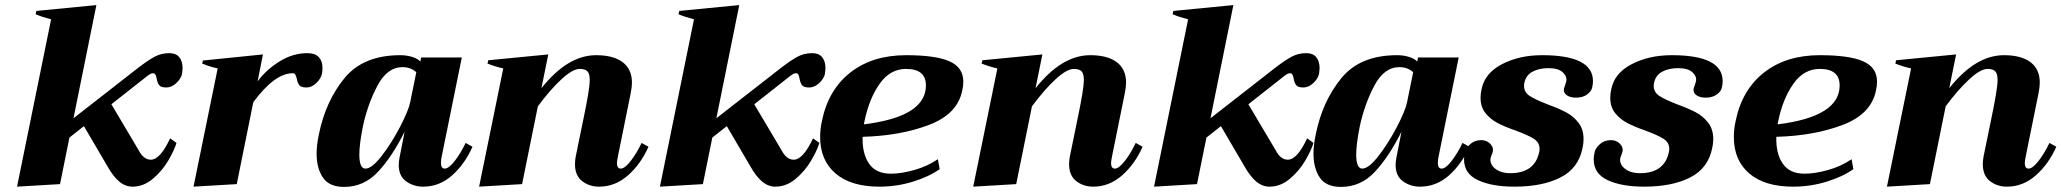

<svg xmlns="http://www.w3.org/2000/svg" viewBox="-20 -724 8106 755"><path d="M698 -456Q698 -450 696 -434Q692 -415 673.5 -397.5Q655 -380 634 -380Q613 -380 606 -389Q599 -398 596 -415Q594 -426 591 -431Q588 -436 581 -436Q573 -436 559 -425L418 -314L526 -132Q545 -96 573 -96Q610 -96 649 -180L674 -162Q665 -132 641 -91.5Q617 -51 580.5 -20.5Q544 10 501 10Q473 10 449 -10Q425 -30 402 -71L310 -228L253 -183L216 0L47 10L181 -648Q146 -657 120 -668L123 -681L359 -704L269 -259L523 -457Q562 -487 588 -501Q614 -515 646 -515Q672 -515 685 -499Q698 -483 698 -456Z M1248 -458Q1248 -442 1246 -434Q1242 -415 1224 -397.5Q1206 -380 1185 -380Q1164 -380 1157 -389Q1150 -398 1147 -415Q1144 -426 1141 -431Q1138 -436 1131 -436Q1060 -436 976 -322L911 0L741 10L836 -455Q807 -461 775 -474L778 -486L1014 -510L993 -404Q1026 -449 1078.5 -482Q1131 -515 1189 -515Q1219 -515 1233.5 -499.5Q1248 -484 1248 -458Z M1225 -120Q1225 -153 1234 -196Q1260 -325 1334 -416Q1408 -507 1554 -507Q1578 -507 1600 -500.5Q1622 -494 1633 -482L1636 -498H1796L1717 -109Q1714 -96 1714 -83Q1714 -61 1729 -61Q1745 -61 1768.5 -91.5Q1792 -122 1811 -162L1838 -147Q1808 -79 1758 -34.5Q1708 10 1644 10Q1606 10 1577 -11Q1548 -32 1548 -75Q1548 -88 1551 -104L1571 -206Q1522 -108 1466.5 -48.5Q1411 11 1333 11Q1275 11 1250 -25.5Q1225 -62 1225 -120ZM1593 -322 1617 -440Q1595 -460 1563 -460Q1503 -460 1464.5 -387.5Q1426 -315 1407 -227Q1393 -157 1393 -116Q1393 -61 1417 -61Q1442 -61 1480.5 -110.5Q1519 -160 1552.5 -224Q1586 -288 1593 -322Z M2530 -147Q2500 -79 2449.5 -34.5Q2399 10 2336 10Q2297 10 2269 -12Q2241 -34 2241 -78Q2241 -93 2244 -109L2276 -265Q2286 -313 2292.5 -351.5Q2299 -390 2299 -410Q2299 -434 2290 -443.5Q2281 -453 2260 -453Q2232 -453 2188 -412.5Q2144 -372 2095 -306L2033 0L1864 10L1959 -455Q1930 -461 1897 -474L1900 -487L2136 -510L2109 -377Q2212 -507 2324 -507Q2392 -507 2428.5 -479.5Q2465 -452 2465 -399Q2465 -382 2460 -357L2410 -110Q2406 -90 2406 -83Q2406 -61 2421 -61Q2437 -61 2460.5 -91.5Q2484 -122 2503 -162Z M3226 -456Q3226 -450 3224 -434Q3220 -415 3201.5 -397.5Q3183 -380 3162 -380Q3141 -380 3134 -389Q3127 -398 3124 -415Q3122 -426 3119 -431Q3116 -436 3109 -436Q3101 -436 3087 -425L2946 -314L3054 -132Q3073 -96 3101 -96Q3138 -96 3177 -180L3202 -162Q3193 -132 3169 -91.5Q3145 -51 3108.5 -20.5Q3072 10 3029 10Q3001 10 2977 -10Q2953 -30 2930 -71L2838 -228L2781 -183L2744 0L2575 10L2709 -648Q2674 -657 2648 -668L2651 -681L2887 -704L2797 -259L3051 -457Q3090 -487 3116 -501Q3142 -515 3174 -515Q3200 -515 3213 -499Q3226 -483 3226 -456Z M3768 -403Q3768 -385 3764 -369Q3746 -276 3633.5 -233Q3521 -190 3372 -186Q3370 -121 3397 -81Q3424 -41 3483 -41Q3524 -41 3575.5 -55.5Q3627 -70 3668 -98L3675 -59Q3635 -30 3571 -10Q3507 10 3438 10Q3326 10 3265.5 -42Q3205 -94 3205 -185Q3205 -217 3212 -248Q3237 -371 3324 -439Q3411 -507 3543 -507Q3659 -507 3713.5 -483Q3768 -459 3768 -403ZM3543 -453Q3480 -453 3439 -394.5Q3398 -336 3380 -250L3377 -235Q3621 -265 3621 -388Q3621 -453 3543 -453Z M4473 -147Q4443 -79 4392.5 -34.5Q4342 10 4279 10Q4240 10 4212 -12Q4184 -34 4184 -78Q4184 -93 4187 -109L4219 -265Q4229 -313 4235.5 -351.5Q4242 -390 4242 -410Q4242 -434 4233 -443.5Q4224 -453 4203 -453Q4175 -453 4131 -412.5Q4087 -372 4038 -306L3976 0L3807 10L3902 -455Q3873 -461 3840 -474L3843 -487L4079 -510L4052 -377Q4155 -507 4267 -507Q4335 -507 4371.5 -479.5Q4408 -452 4408 -399Q4408 -382 4403 -357L4353 -110Q4349 -90 4349 -83Q4349 -61 4364 -61Q4380 -61 4403.5 -91.5Q4427 -122 4446 -162Z M5169 -456Q5169 -450 5167 -434Q5163 -415 5144.5 -397.5Q5126 -380 5105 -380Q5084 -380 5077 -389Q5070 -398 5067 -415Q5065 -426 5062 -431Q5059 -436 5052 -436Q5044 -436 5030 -425L4889 -314L4997 -132Q5016 -96 5044 -96Q5081 -96 5120 -180L5145 -162Q5136 -132 5112 -91.5Q5088 -51 5051.5 -20.5Q5015 10 4972 10Q4944 10 4920 -10Q4896 -30 4873 -71L4781 -228L4724 -183L4687 0L4518 10L4652 -648Q4617 -657 4591 -668L4594 -681L4830 -704L4740 -259L4994 -457Q5033 -487 5059 -501Q5085 -515 5117 -515Q5143 -515 5156 -499Q5169 -483 5169 -456Z M5145 -120Q5145 -153 5154 -196Q5180 -325 5254 -416Q5328 -507 5474 -507Q5498 -507 5520 -500.5Q5542 -494 5553 -482L5556 -498H5716L5637 -109Q5634 -96 5634 -83Q5634 -61 5649 -61Q5665 -61 5688.5 -91.5Q5712 -122 5731 -162L5758 -147Q5728 -79 5678 -34.5Q5628 10 5564 10Q5526 10 5497 -11Q5468 -32 5468 -75Q5468 -88 5471 -104L5491 -206Q5442 -108 5386.5 -48.5Q5331 11 5253 11Q5195 11 5170 -25.5Q5145 -62 5145 -120ZM5513 -322 5537 -440Q5515 -460 5483 -460Q5423 -460 5384.5 -387.5Q5346 -315 5327 -227Q5313 -157 5313 -116Q5313 -61 5337 -61Q5362 -61 5400.5 -110.5Q5439 -160 5472.5 -224Q5506 -288 5513 -322Z M5737 -97Q5737 -110 5740 -123Q5742 -139 5760 -156Q5778 -173 5804 -173Q5824 -173 5837.5 -161Q5851 -149 5851 -134Q5851 -127 5846 -115.5Q5841 -104 5841 -99Q5839 -88 5847 -74.5Q5855 -61 5873.5 -52Q5892 -43 5919 -43Q6016 -43 6033 -128Q6034 -132 6034 -139Q6034 -164 6011 -178.5Q5988 -193 5939 -211Q5896 -226 5868.5 -240.5Q5841 -255 5821.5 -279Q5802 -303 5802 -340Q5802 -357 5806 -373Q5818 -436 5886 -471.5Q5954 -507 6044 -507Q6244 -507 6244 -405Q6244 -394 6241 -380Q6238 -365 6221 -352.5Q6204 -340 6177 -340Q6155 -340 6141 -349.5Q6127 -359 6130 -376Q6132 -382 6135 -391Q6138 -400 6139 -404Q6143 -423 6125.5 -439.5Q6108 -456 6069 -456Q6032 -456 6006 -442Q5980 -428 5974 -397Q5973 -393 5973 -386Q5973 -361 5995.5 -346.5Q6018 -332 6067 -313Q6111 -297 6139 -282Q6167 -267 6187 -241.5Q6207 -216 6207 -177Q6207 -159 6203 -142Q6187 -62 6116 -26Q6045 10 5935 10Q5847 10 5792 -15.5Q5737 -41 5737 -97Z M6247 -97Q6247 -110 6250 -123Q6252 -139 6270 -156Q6288 -173 6314 -173Q6334 -173 6347.5 -161Q6361 -149 6361 -134Q6361 -127 6356 -115.5Q6351 -104 6351 -99Q6349 -88 6357 -74.5Q6365 -61 6383.5 -52Q6402 -43 6429 -43Q6526 -43 6543 -128Q6544 -132 6544 -139Q6544 -164 6521 -178.5Q6498 -193 6449 -211Q6406 -226 6378.5 -240.5Q6351 -255 6331.5 -279Q6312 -303 6312 -340Q6312 -357 6316 -373Q6328 -436 6396 -471.5Q6464 -507 6554 -507Q6754 -507 6754 -405Q6754 -394 6751 -380Q6748 -365 6731 -352.5Q6714 -340 6687 -340Q6665 -340 6651 -349.5Q6637 -359 6640 -376Q6642 -382 6645 -391Q6648 -400 6649 -404Q6653 -423 6635.5 -439.5Q6618 -456 6579 -456Q6542 -456 6516 -442Q6490 -428 6484 -397Q6483 -393 6483 -386Q6483 -361 6505.5 -346.5Q6528 -332 6577 -313Q6621 -297 6649 -282Q6677 -267 6697 -241.5Q6717 -216 6717 -177Q6717 -159 6713 -142Q6697 -62 6626 -26Q6555 10 6445 10Q6357 10 6302 -15.5Q6247 -41 6247 -97Z M7361 -403Q7361 -385 7357 -369Q7339 -276 7226.5 -233Q7114 -190 6965 -186Q6963 -121 6990 -81Q7017 -41 7076 -41Q7117 -41 7168.5 -55.5Q7220 -70 7261 -98L7268 -59Q7228 -30 7164 -10Q7100 10 7031 10Q6919 10 6858.5 -42Q6798 -94 6798 -185Q6798 -217 6805 -248Q6830 -371 6917 -439Q7004 -507 7136 -507Q7252 -507 7306.5 -483Q7361 -459 7361 -403ZM7136 -453Q7073 -453 7032 -394.5Q6991 -336 6973 -250L6970 -235Q7214 -265 7214 -388Q7214 -453 7136 -453Z M8066 -147Q8036 -79 7985.5 -34.5Q7935 10 7872 10Q7833 10 7805 -12Q7777 -34 7777 -78Q7777 -93 7780 -109L7812 -265Q7822 -313 7828.5 -351.5Q7835 -390 7835 -410Q7835 -434 7826 -443.5Q7817 -453 7796 -453Q7768 -453 7724 -412.5Q7680 -372 7631 -306L7569 0L7400 10L7495 -455Q7466 -461 7433 -474L7436 -487L7672 -510L7645 -377Q7748 -507 7860 -507Q7928 -507 7964.5 -479.5Q8001 -452 8001 -399Q8001 -382 7996 -357L7946 -110Q7942 -90 7942 -83Q7942 -61 7957 -61Q7973 -61 7996.5 -91.5Q8020 -122 8039 -162Z"/></svg>

Font: Trirong ExtraBold
Style: Italic
Weight: 800
Italic angle: -12°
Designer: Katatrad Team
Foundry: CadsonDemak
Version: Version 1.001